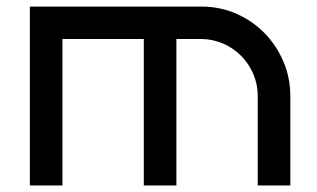

<svg xmlns="http://www.w3.org/2000/svg" viewBox="-20 -570 975 590"><path d="M171.9 0H71.8V-549.8H599.1Q655.8 -549.8 705.6 -528.1Q755.4 -506.3 792.2 -469Q829.1 -431.6 850.6 -381.6Q872.1 -331.5 872.1 -274.9V0H772V-274.9Q772 -311 758.3 -342.8Q744.6 -374.5 721.2 -398.2Q697.8 -421.9 666.3 -435.8Q634.8 -449.7 599.1 -450.2H522V0H421.9V-450.2H171.9Z"/></svg>

Font: Bruno Ace
Style: Regular
Weight: 400
Designer: Astigmatic (AOETI)
Foundry: Astigmatic (AOETI)
Version: Version 1.000